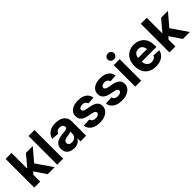

<svg xmlns="http://www.w3.org/2000/svg" viewBox="284 -2101 3444 3444"><g transform="rotate(-45 2005.5 -379.5)"><path d="M197.5 -157 197.9 -338.5H220.1L394.5 -545.9H568.4L333.8 -271.1H297.3ZM60.7 0V-727.5H211.7V0ZM401.2 0 241 -237.3 341.6 -344.5 578.3 0Z M793.3 -727.5V0H642.3V-727.5Z M1070.2 10.4Q1018.2 10.4 977 -8Q935.8 -26.3 912.4 -62.4Q889 -98.5 889 -152.3Q889 -198 905.5 -228.7Q922 -259.4 950.8 -278.3Q979.6 -297.2 1016.4 -307.1Q1053.1 -317 1093.8 -320.7Q1141.3 -325.3 1170.3 -329.6Q1199.2 -333.9 1212.5 -342.9Q1225.7 -352 1225.7 -369.3V-371.7Q1225.7 -394.2 1216.2 -410Q1206.7 -425.7 1188.7 -433.9Q1170.7 -442.2 1145 -442.2Q1117.9 -442.2 1098 -434.1Q1078.1 -426 1065.6 -411.9Q1053.1 -397.8 1047.9 -379.5L908.1 -390.8Q918.8 -440.6 950 -477Q981.2 -513.3 1030.7 -533Q1080.3 -552.7 1145.6 -552.7Q1191 -552.7 1232.5 -542.1Q1274 -531.4 1306.6 -509.1Q1339.3 -486.7 1358.2 -451.7Q1377.1 -416.7 1377.1 -368.2V0H1233.3V-76H1229.4Q1216.1 -50.5 1194.2 -31.1Q1172.3 -11.7 1141.5 -0.7Q1110.7 10.4 1070.2 10.4ZM1113.4 -94.1Q1146.8 -94.1 1172.3 -107.5Q1197.9 -120.9 1212.4 -143.7Q1226.9 -166.5 1226.9 -194.9V-252.7Q1220 -248.4 1207.6 -244.6Q1195.2 -240.8 1179.9 -237.8Q1164.6 -234.8 1149.6 -232.5Q1134.5 -230.3 1122.2 -228.5Q1095.3 -224.7 1075.3 -216.1Q1055.4 -207.4 1044.3 -193.1Q1033.3 -178.8 1033.3 -157.4Q1033.3 -126.3 1055.8 -110.2Q1078.3 -94.1 1113.4 -94.1Z M1951.9 -390 1814 -381.8Q1810.2 -399.2 1798.4 -413.6Q1786.6 -428 1767.7 -436.7Q1748.7 -445.3 1722.2 -445.3Q1687 -445.3 1663.2 -430.6Q1639.4 -415.9 1639.4 -391.8Q1639.4 -372 1654.7 -358.1Q1670.1 -344.2 1707.9 -336.3L1807.1 -316.8Q1886.3 -301 1925.4 -264.6Q1964.6 -228.3 1964.6 -169.3Q1964.6 -115.4 1933.3 -75Q1902.1 -34.5 1847.3 -12Q1792.6 10.5 1721.8 10.5Q1649.4 10.5 1596.6 -9.9Q1543.8 -30.4 1512.6 -68.1Q1481.4 -105.9 1474.3 -157.8L1622.6 -165.6Q1629.7 -132.5 1655.7 -115.4Q1681.6 -98.2 1722 -98.2Q1761.6 -98.2 1786.1 -113.9Q1810.6 -129.5 1810.6 -153.3Q1810.6 -174.2 1793.6 -187.5Q1776.5 -200.8 1740.7 -208.2L1646.4 -227.3Q1566.5 -243.7 1527.5 -282.7Q1488.6 -321.7 1488.6 -382.8Q1488.6 -435.6 1517.3 -473.6Q1546.1 -511.6 1598.1 -532.2Q1650.1 -552.7 1719.8 -552.7Q1788.7 -552.7 1838.1 -532.9Q1887.6 -513 1916.6 -476.6Q1945.6 -440.2 1951.9 -390Z M2513.4 -390 2375.5 -381.8Q2371.7 -399.2 2359.9 -413.6Q2348.1 -428 2329.2 -436.7Q2310.3 -445.3 2283.7 -445.3Q2248.5 -445.3 2224.7 -430.6Q2200.9 -415.9 2200.9 -391.8Q2200.9 -372 2216.3 -358.1Q2231.6 -344.2 2269.4 -336.3L2368.7 -316.8Q2447.9 -301 2487 -264.6Q2526.1 -228.3 2526.1 -169.3Q2526.1 -115.4 2494.8 -75Q2463.6 -34.5 2408.8 -12Q2354.1 10.5 2283.3 10.5Q2210.9 10.5 2158.2 -9.9Q2105.4 -30.4 2074.2 -68.1Q2043 -105.9 2035.8 -157.8L2184.1 -165.6Q2191.2 -132.5 2217.2 -115.4Q2243.2 -98.2 2283.5 -98.2Q2323.1 -98.2 2347.7 -113.9Q2372.2 -129.5 2372.2 -153.3Q2372.2 -174.2 2355.1 -187.5Q2338 -200.8 2302.2 -208.2L2207.9 -227.3Q2128 -243.7 2089.1 -282.7Q2050.1 -321.7 2050.1 -382.8Q2050.1 -435.6 2078.9 -473.6Q2107.6 -511.6 2159.6 -532.2Q2211.6 -552.7 2281.3 -552.7Q2350.2 -552.7 2399.7 -532.9Q2449.1 -513 2478.1 -476.6Q2507.1 -440.2 2513.4 -390Z M2621.8 0V-545.9H2772.8V0ZM2697.2 -615.6Q2663.4 -615.6 2639.4 -638.1Q2615.3 -660.5 2615.3 -692.2Q2615.3 -724.1 2639.4 -746.4Q2663.4 -768.8 2697.2 -768.8Q2731 -768.8 2755 -746.4Q2779 -724.1 2779 -692.3Q2779 -660.5 2755 -638.1Q2731 -615.6 2697.2 -615.6Z M3142.7 10.5Q3058.8 10.5 2997.9 -23.6Q2937 -57.7 2904.5 -120.8Q2872 -183.9 2872 -270.3Q2872 -354.6 2904.4 -418.1Q2936.9 -481.6 2996.1 -517.2Q3055.3 -552.7 3135.4 -552.7Q3189.6 -552.7 3236.5 -535.5Q3283.3 -518.3 3318.5 -483.7Q3353.6 -449.2 3373.2 -397.3Q3392.9 -345.3 3392.9 -275.6V-234.2H2932.1V-327.5H3319.6L3249.1 -303.1Q3249.1 -344.9 3236.4 -375.5Q3223.7 -406.2 3198.7 -423.1Q3173.7 -440 3136.6 -440Q3099.5 -440 3073.7 -423Q3047.9 -406 3034.5 -376.5Q3021 -347.1 3021 -309V-243Q3021 -198.8 3036.5 -167.3Q3052 -135.7 3080 -118.9Q3108 -102.1 3145 -102.1Q3170.1 -102.1 3190.7 -109.3Q3211.2 -116.5 3226.1 -130.7Q3240.9 -144.8 3248.5 -165.2L3388.2 -155.9Q3377.5 -105.5 3345.2 -68Q3312.8 -30.6 3261.5 -10Q3210.2 10.5 3142.7 10.5Z M3626.7 -157 3627.1 -338.5H3649.3L3823.7 -545.9H3997.6L3763 -271.1H3726.5ZM3489.9 0V-727.5H3640.9V0ZM3830.4 0 3670.2 -237.3 3770.8 -344.5 4007.5 0Z"/></g></svg>

Font: Inter V
Style: 
Weight: 400
Designer: Rasmus Andersson
Foundry: rsms
Version: Version 4.000;git-a3f224843